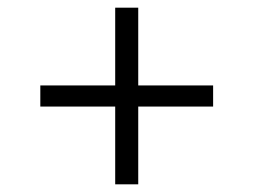

<svg xmlns="http://www.w3.org/2000/svg" viewBox="-20 -573 660 500"><path d="M85 -350.5H535V-295.5H85ZM340 -553V-93H280V-553Z"/></svg>

Font: Monaspace Neon Var
Style: Regular
Weight: 400
Designer: Riley Cran and the Lettermatic Team
Version: Version 1.000 (Monaspace Neon Var)